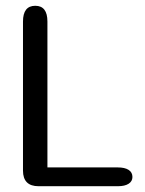

<svg xmlns="http://www.w3.org/2000/svg" viewBox="-20 -644 503 664"><path d="M144 -65H387.5Q411.5 -65 424.8 -56.5Q438 -48 438 -32Q438 -17 424.8 -8.5Q411.5 0 387.5 0H113.5Q59.5 0 59.5 -54V-569.5Q59.5 -624 102 -624Q144 -624 144 -569.5Z"/></svg>

Font: Sono
Style: Regular
Weight: 400
Designer: Tyler Finck
Foundry: Tyler Finck
Version: Version 2.112